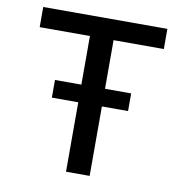

<svg xmlns="http://www.w3.org/2000/svg" viewBox="-79 -772 808 847"><g transform="rotate(10 325.0 -349.0)"><path d="M272 0V-311H153.8V-390.1H272V-607.9H46.9V-698.2H603V-607.9H377.9V-390.1H495.1V-311H377.9V0Z"/></g></svg>

Font: Azeret Mono
Style: Regular
Weight: 400
Designer: Martin Vácha
Foundry: Displaay
Version: Version 1.002